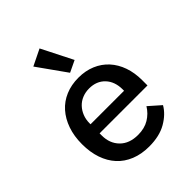

<svg xmlns="http://www.w3.org/2000/svg" viewBox="-224 -914 1049 1049"><g transform="rotate(-45 300.0 -389.5)"><path d="M311 12Q252 12 205 -7Q158 -26 126 -61Q94 -96 77 -145.5Q60 -195 60 -257Q60 -319 77.5 -369Q95 -419 126.5 -454.5Q158 -490 203 -509Q248 -528 303 -528Q357 -528 401 -509.5Q445 -491 476 -457Q507 -423 523.5 -376Q540 -329 540 -272V-231H170V-214Q170 -153 208 -114.5Q246 -76 313 -76Q363 -76 398.5 -97.5Q434 -119 456 -155L524 -95Q498 -50 444.5 -19Q391 12 311 12ZM303 -445Q274 -445 249.5 -435Q225 -425 207.5 -406.5Q190 -388 180 -363Q170 -338 170 -308V-301H429V-311Q429 -372 394.5 -408.5Q360 -445 303 -445ZM172 -745 266 -791 357 -611 290 -579Z"/></g></svg>

Font: IBM Plex Mono Medium
Style: Regular
Weight: 500
Monospace: yes
Designer: Mike Abbink, Paul van der Laan, Pieter van Rosmalen
Foundry: Bold Monday
Version: Version 2.3